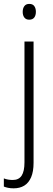

<svg xmlns="http://www.w3.org/2000/svg" viewBox="-49 -749 277 1009"><path d="M22.9 240.7Q6.3 240.7 -6.6 238Q-19.5 235.4 -28.8 231.4V188.5Q-18.1 192.9 -6.3 194.8Q5.4 196.8 18.1 196.8Q49.8 196.8 64.7 174.1Q79.6 151.4 79.6 104V-530.8H127.4V106.9Q127.4 152.8 114.5 182.6Q101.6 212.4 78.4 226.6Q55.2 240.7 22.9 240.7ZM70.3 -686.5Q70.3 -705.1 78.9 -716.8Q87.4 -728.5 105 -728.5Q123 -728.5 131.3 -716.8Q139.6 -705.1 139.6 -687Q139.6 -668 130.9 -656.7Q122.1 -645.5 104.5 -645.5Q87.9 -645.5 79.1 -656.7Q70.3 -668 70.3 -686.5Z"/></svg>

Font: Open Sans SemiCondensed Light
Style: Regular
Weight: 300
Width: 4
Designer: Monotype Design Team
Foundry: Monotype Imaging Inc.
Version: Version 3.000